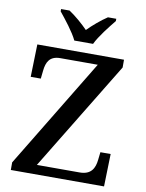

<svg xmlns="http://www.w3.org/2000/svg" viewBox="-99 -1000 811 1069"><g transform="rotate(10 306.0 -465.5)"><path d="M261 -771H367C388 -816 439 -880 470 -918V-931H423C388 -908 344 -871 314 -840C284 -871 241 -908 206 -931H158V-918C189 -880 240 -816 261 -771ZM38 0H565L570 -184H512L507 -140C502 -94 484 -53 418 -53H176L552 -670V-714H62L57 -530H114L119 -576C124 -624 141 -661 201 -661H413L38 -43Z"/></g></svg>

Font: Noto Serif Medium
Style: Regular
Weight: 500
Designer: Monotype Design Team
Foundry: Monotype Imaging Inc.
Version: Version 2.013